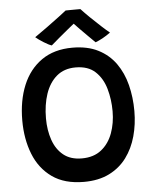

<svg xmlns="http://www.w3.org/2000/svg" viewBox="-59 -901 794 977"><g transform="rotate(-5 338.5 -413.0)"><path d="M330.5 25.5Q231.5 25.5 168.2 -19.5Q105 -64.5 74.8 -141.2Q44.5 -218 44.5 -313Q44.5 -414.5 77 -492.8Q109.5 -571 173.2 -615.5Q237 -660 330.5 -660Q407.5 -660 462 -632.2Q516.5 -604.5 550.8 -556.2Q585 -508 601 -445Q617 -382 617 -311.5Q617 -244 600.2 -183.2Q583.5 -122.5 548.8 -75.5Q514 -28.5 459.8 -1.5Q405.5 25.5 330.5 25.5ZM330 -94.5Q391 -94.5 430 -125.8Q469 -157 487.8 -208.5Q506.5 -260 506.5 -320Q506.5 -380.5 491 -435Q475.5 -489.5 438.8 -524Q402 -558.5 338 -558.5Q279.5 -558.5 241.2 -526Q203 -493.5 184.2 -438Q165.5 -382.5 165.5 -313Q165.5 -252.5 182.8 -202.8Q200 -153 236.2 -123.8Q272.5 -94.5 330 -94.5ZM388.5 -852Q407 -831.5 433.5 -806Q460 -780.5 485.5 -757Q511 -733.5 528 -720Q508.5 -705.5 487.8 -694.2Q467 -683 451 -677Q436 -691.5 415.8 -711.8Q395.5 -732 376.8 -751Q358 -770 348 -781Q336.5 -772 315 -754.2Q293.5 -736.5 269.5 -716.5Q245.5 -696.5 227.5 -680.5Q212.5 -685 187 -701Q161.5 -717 147 -729.5Q176.5 -750 211.5 -775.2Q246.5 -800.5 274.8 -822Q303 -843.5 313 -851.5Q320 -851.5 334.5 -851.8Q349 -852 364.2 -852Q379.5 -852 388.5 -852Z"/></g></svg>

Font: Grandstander Medium
Style: Regular
Weight: 500
Designer: Tyler Finck
Foundry: Etcetera Type Co
Version: Version 1.200; ttfautohint (v1.8.3)